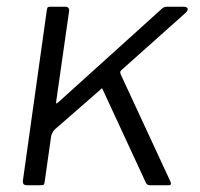

<svg xmlns="http://www.w3.org/2000/svg" viewBox="-20 -550 593 570"><path d="M485 -13Q488 -7 487.5 -3.5Q487 0 479 0H426Q420 0 416.5 -3Q413 -6 411 -12L285 -284Q284 -288 282 -287.5Q280 -287 276 -282L143 -166Q139 -162 136.5 -157.5Q134 -153 132 -147L113 -13Q112 -4 110 -2Q108 0 98 0H61Q53 0 50 -3.5Q47 -7 48 -14L119 -520Q120 -527 122 -528.5Q124 -530 129 -530H174Q180 -530 183 -526.5Q186 -523 185 -516L147 -250Q146 -242 147.5 -242.5Q149 -243 156 -249L456 -520Q463 -527 467 -528.5Q471 -530 476 -530H525Q535 -530 537 -524.5Q539 -519 530 -511L344 -345Q340 -342 338 -339Q336 -336 338 -330L485 -13Z"/></svg>

Font: Libre Franklin Thin Light
Style: Italic
Weight: 300
Italic angle: -8°
Version: Version 3.000